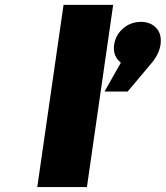

<svg xmlns="http://www.w3.org/2000/svg" viewBox="-20 -762 675 782"><path d="M131.8 0 238.8 -742.2H440.9L334 0ZM405.8 -389.2 472.2 -506.8Q438.5 -533.2 444.8 -579.1Q450.7 -620.1 481.7 -646.5Q512.7 -672.9 554.2 -672.9Q592.8 -672.9 616.2 -648.2Q639.6 -623.5 633.8 -580.1Q628.4 -543 598.1 -505.9L500 -389.2Z"/></svg>

Font: Trueno ExtraBold
Style: Italic
Weight: 800
Designer: Julieta Ulanovsky
Foundry: Julieta Ulanovsky
Version: Version 3.001b | FøM Fix